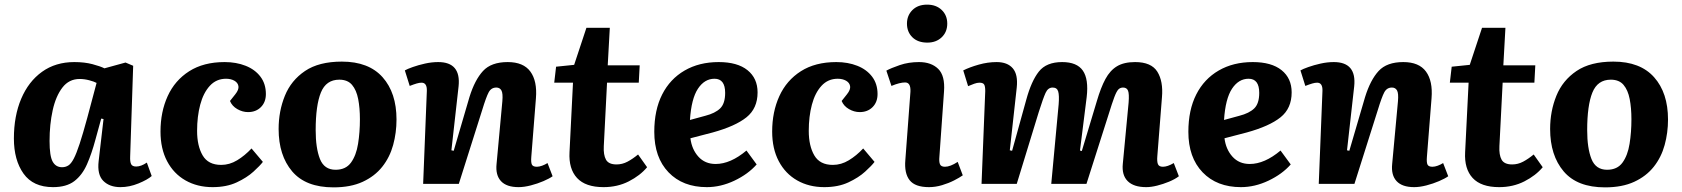

<svg xmlns="http://www.w3.org/2000/svg" viewBox="-20 -794 7263 829"><path d="M542 -118Q541 -96 546 -85.5Q551 -75 568 -75Q589 -75 614 -92L635 -34Q617 -18 578 -2Q539 14 500 14Q453 14 426 -13Q399 -40 406 -99L427 -280L417 -282L392 -191Q376 -131 355.5 -84.5Q335 -38 301 -12Q267 14 209 14Q123 14 81.5 -44.5Q40 -103 40 -196Q40 -293 71.5 -367.5Q103 -442 161.5 -484Q220 -526 301 -526Q345 -526 379 -517Q413 -508 431 -499L522 -524L555 -510ZM248 -72Q263 -72 275 -79.5Q287 -87 298.5 -109Q310 -131 324 -173.5Q338 -216 357 -286L397 -436Q386 -442 365 -447.5Q344 -453 324 -453Q278 -453 249.5 -416Q221 -379 207.5 -318Q194 -257 194 -185Q194 -120 207.5 -96Q221 -72 248 -72Z M950 -526Q1000 -526 1040.5 -510Q1081 -494 1104.5 -463Q1128 -432 1128 -388Q1128 -353 1106.5 -331.5Q1085 -310 1051 -310Q1027 -310 1004.5 -323Q982 -336 973 -358L996 -387Q1012 -407 1009.5 -422Q1007 -437 992 -445.5Q977 -454 956 -454Q914 -454 886 -423.5Q858 -393 844.5 -342Q831 -291 831 -229Q831 -164 855 -123Q879 -82 935 -82Q971 -82 1004 -102Q1037 -122 1066 -153L1115 -95Q1103 -79 1074.5 -53Q1046 -27 1002 -6.5Q958 14 898 14Q832 14 781 -15Q730 -44 701.5 -98Q673 -152 673 -226Q673 -311 704 -379Q735 -447 797 -486.5Q859 -526 950 -526Z M1420 15Q1300 15 1241.5 -54Q1183 -123 1183 -237Q1183 -314 1210 -380.5Q1237 -447 1297 -487.5Q1357 -528 1456 -528Q1572 -528 1632 -460.5Q1692 -393 1692 -278Q1692 -221 1677.5 -168Q1663 -115 1630.5 -74Q1598 -33 1546 -9Q1494 15 1420 15ZM1429 -61Q1473 -61 1495.5 -92Q1518 -123 1526 -173Q1534 -223 1534 -279Q1534 -328 1526.5 -366.5Q1519 -405 1500 -427.5Q1481 -450 1445 -450Q1388 -450 1365.5 -394.5Q1343 -339 1343 -232Q1343 -154 1361.5 -107.5Q1380 -61 1429 -61Z M2366 -33Q2352 -23 2326.5 -12Q2301 -1 2272 6.5Q2243 14 2219 14Q2167 14 2143 -12Q2119 -38 2124 -86L2149 -357Q2152 -391 2145 -403.5Q2138 -416 2123 -416Q2101 -416 2090 -395.5Q2079 -375 2062 -319L1961 0H1807L1823 -402Q1824 -437 1800 -437Q1791 -437 1779 -433.5Q1767 -430 1749 -423L1728 -490Q1738 -496 1762 -504.5Q1786 -513 1815 -519.5Q1844 -526 1872 -526Q1971 -526 1960 -421L1929 -145L1939 -143L2007 -375Q2030 -449 2065.5 -487.5Q2101 -526 2172 -526Q2240 -526 2270 -485Q2300 -444 2294 -370L2274 -117Q2272 -93 2276.5 -83.5Q2281 -74 2298 -74Q2308 -74 2320.5 -78.5Q2333 -83 2344 -90Z M2381 -506 2459 -514 2512 -674H2613L2604 -512H2742L2738 -437H2601L2587 -163Q2585 -125 2596.5 -104.5Q2608 -84 2642 -84Q2667 -84 2689.5 -96Q2712 -108 2735 -127L2774 -72Q2744 -36 2695 -11Q2646 14 2586 14Q2508 14 2471.5 -25.5Q2435 -65 2439 -137L2454 -437H2373Z M3083 -526Q3164 -526 3207.5 -491Q3251 -456 3251 -395Q3251 -326 3203 -287.5Q3155 -249 3057 -222L2961 -197Q2967 -149 2995.5 -117.5Q3024 -86 3070 -86Q3134 -86 3203 -144L3247 -84Q3210 -42 3151 -14Q3092 14 3032 14Q2928 14 2866.5 -50Q2805 -114 2805 -225Q2805 -319 2839 -386Q2873 -453 2936 -489.5Q2999 -526 3083 -526ZM3111 -393Q3111 -454 3065 -454Q3022 -454 2993.5 -411Q2965 -368 2959 -276L3025 -294Q3068 -305 3089.5 -326Q3111 -347 3111 -393Z M3591 -526Q3641 -526 3681.5 -510Q3722 -494 3745.5 -463Q3769 -432 3769 -388Q3769 -353 3747.5 -331.5Q3726 -310 3692 -310Q3668 -310 3645.5 -323Q3623 -336 3614 -358L3637 -387Q3653 -407 3650.5 -422Q3648 -437 3633 -445.5Q3618 -454 3597 -454Q3555 -454 3527 -423.5Q3499 -393 3485.5 -342Q3472 -291 3472 -229Q3472 -164 3496 -123Q3520 -82 3576 -82Q3612 -82 3645 -102Q3678 -122 3707 -153L3756 -95Q3744 -79 3715.5 -53Q3687 -27 3643 -6.5Q3599 14 3539 14Q3473 14 3422 -15Q3371 -44 3342.5 -98Q3314 -152 3314 -226Q3314 -311 3345 -379Q3376 -447 3438 -486.5Q3500 -526 3591 -526Z M3896 -692Q3896 -727 3919.5 -750.5Q3943 -774 3983 -774Q4022 -774 4046 -751Q4070 -728 4070 -692Q4070 -656 4046 -633Q4022 -610 3984 -610Q3943 -610 3919.5 -633Q3896 -656 3896 -692ZM3911 -398Q3913 -438 3888 -438Q3865 -438 3829 -423L3807 -489Q3827 -500 3865 -513Q3903 -526 3948 -526Q4001 -526 4031 -496.5Q4061 -467 4056 -399L4036 -117Q4034 -96 4038.5 -85Q4043 -74 4060 -74Q4083 -74 4115 -95L4137 -37Q4123 -27 4099.5 -15Q4076 -3 4047.5 5.5Q4019 14 3991 14Q3931 14 3907.5 -16Q3884 -46 3889 -103Z M4551 -344Q4554 -382 4549 -399Q4544 -416 4525 -416Q4505 -416 4494.5 -393Q4484 -370 4465 -310L4370 0H4218L4234 -401Q4234 -422 4229 -429.5Q4224 -437 4209 -437Q4199 -437 4186.5 -432.5Q4174 -428 4160 -422L4139 -490Q4167 -504 4206 -515Q4245 -526 4283 -526Q4330 -526 4353 -499Q4376 -472 4370 -416L4340 -145L4350 -143L4411 -363Q4433 -444 4465.5 -485Q4498 -526 4566 -526Q4630 -526 4655.5 -489Q4681 -452 4672 -375L4643 -144L4651 -142L4716 -358Q4733 -416 4753 -453Q4773 -490 4803 -508Q4833 -526 4881 -526Q4951 -526 4977 -484.5Q5003 -443 4997 -374L4977 -120Q4975 -97 4979.5 -85.5Q4984 -74 5001 -74Q5021 -74 5048 -90L5070 -33Q5053 -20 5027.5 -9.5Q5002 1 4976 7.5Q4950 14 4929 14Q4875 14 4849 -12Q4823 -38 4828 -87L4853 -351Q4856 -389 4850.5 -402.5Q4845 -416 4829 -416Q4817 -416 4809 -408Q4801 -400 4791.5 -375Q4782 -350 4766 -298L4671 0H4519Z M5389 -526Q5470 -526 5513.5 -491Q5557 -456 5557 -395Q5557 -326 5509 -287.5Q5461 -249 5363 -222L5267 -197Q5273 -149 5301.5 -117.5Q5330 -86 5376 -86Q5440 -86 5509 -144L5553 -84Q5516 -42 5457 -14Q5398 14 5338 14Q5234 14 5172.5 -50Q5111 -114 5111 -225Q5111 -319 5145 -386Q5179 -453 5242 -489.5Q5305 -526 5389 -526ZM5417 -393Q5417 -454 5371 -454Q5328 -454 5299.5 -411Q5271 -368 5265 -276L5331 -294Q5374 -305 5395.5 -326Q5417 -347 5417 -393Z M6233 -33Q6219 -23 6193.5 -12Q6168 -1 6139 6.5Q6110 14 6086 14Q6034 14 6010 -12Q5986 -38 5991 -86L6016 -357Q6019 -391 6012 -403.5Q6005 -416 5990 -416Q5968 -416 5957 -395.5Q5946 -375 5929 -319L5828 0H5674L5690 -402Q5691 -437 5667 -437Q5658 -437 5646 -433.5Q5634 -430 5616 -423L5595 -490Q5605 -496 5629 -504.5Q5653 -513 5682 -519.5Q5711 -526 5739 -526Q5838 -526 5827 -421L5796 -145L5806 -143L5874 -375Q5897 -449 5932.5 -487.5Q5968 -526 6039 -526Q6107 -526 6137 -485Q6167 -444 6161 -370L6141 -117Q6139 -93 6143.5 -83.5Q6148 -74 6165 -74Q6175 -74 6187.5 -78.5Q6200 -83 6211 -90Z M6248 -506 6326 -514 6379 -674H6480L6471 -512H6609L6605 -437H6468L6454 -163Q6452 -125 6463.5 -104.5Q6475 -84 6509 -84Q6534 -84 6556.5 -96Q6579 -108 6602 -127L6641 -72Q6611 -36 6562 -11Q6513 14 6453 14Q6375 14 6338.5 -25.5Q6302 -65 6306 -137L6321 -437H6240Z M6910 15Q6790 15 6731.5 -54Q6673 -123 6673 -237Q6673 -314 6700 -380.5Q6727 -447 6787 -487.5Q6847 -528 6946 -528Q7062 -528 7122 -460.5Q7182 -393 7182 -278Q7182 -221 7167.5 -168Q7153 -115 7120.5 -74Q7088 -33 7036 -9Q6984 15 6910 15ZM6919 -61Q6963 -61 6985.5 -92Q7008 -123 7016 -173Q7024 -223 7024 -279Q7024 -328 7016.5 -366.5Q7009 -405 6990 -427.5Q6971 -450 6935 -450Q6878 -450 6855.5 -394.5Q6833 -339 6833 -232Q6833 -154 6851.5 -107.5Q6870 -61 6919 -61Z"/></svg>

Font: Literata 12pt
Style: Bold Italic
Weight: 700
Italic angle: -2°
Designer: Latin by Veronika Burian and Jose Scaglione. Greek by Irene Vlachou. Cyrillic by Vera Evstafieva
Foundry: TypeTogether
Version: Version 3.002